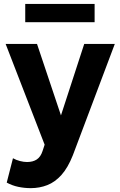

<svg xmlns="http://www.w3.org/2000/svg" viewBox="-20 -727 605 970"><path d="M135.5 223.5Q103.5 223.5 72.5 217Q41.5 210.5 14 195.5L45.5 72.5Q61.5 81.5 80.8 86.5Q100 91.5 116.5 91.5Q146.5 91.5 166 78.5Q185.5 65.5 195 36L205.5 4L8.5 -505H167L288 -144L405.5 -505H560L348 57.5Q323 120.5 290.5 156.8Q258 193 219 208.2Q180 223.5 135.5 223.5ZM107.5 -615V-707H458V-615Z"/></svg>

Font: Geologica Roman SemiBold
Style: Regular
Weight: 600
Designer: Sindre Bremnes, Frode Helland
Foundry: Monokrom Skriftforlag AS
Version: Version 1.010;gftools[0.9.28]